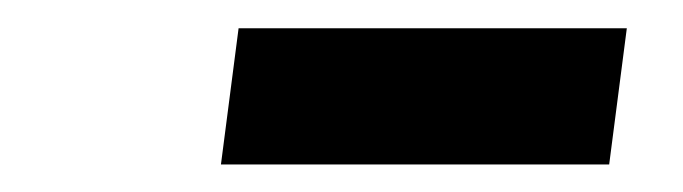

<svg xmlns="http://www.w3.org/2000/svg" viewBox="-20 -772 484 136"><path d="M149 -752H424L411.5 -655.5H136.5Z"/></svg>

Font: Merriweather ExtraBold
Style: Italic
Weight: 800
Italic angle: -7.8°
Version: Version 2.101